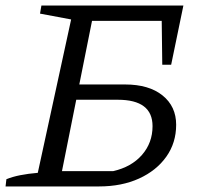

<svg xmlns="http://www.w3.org/2000/svg" viewBox="-26 -671 726 691"><path d="M-6 0 -3 -26Q19 -35 47 -40.5Q75 -46 110 -49L230 -601L118 -622L123 -651H634L590 -438H558L556 -596H272L312 -630L197 -55H381Q447 -70 485 -113.5Q523 -157 523 -217Q523 -312 398 -312H211L222 -367H424Q510 -367 559 -327.5Q608 -288 608 -222Q608 -157 572.5 -107Q537 -57 474.5 -28.5Q412 0 330 0Z"/></svg>

Font: Piazzolla 24pt
Style: Italic
Weight: 400
Italic angle: -11.3°
Designer: Juan Pablo del Peral
Foundry: Huerta Tipografica
Version: Version 2.005